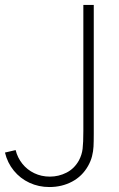

<svg xmlns="http://www.w3.org/2000/svg" viewBox="-20 -740 479 774"><path d="M0 -125 43 -135Q50.5 -104.5 70 -80Q89.5 -55.5 118.2 -41.8Q147 -28 181 -28Q216.5 -28 248 -44Q279.5 -60 298 -93Q310 -115.5 313 -140Q316 -164.5 316 -212V-720H358V-212V-200.5Q358 -168.5 357 -149.2Q356 -130 351 -110.2Q346 -90.5 335 -71Q311.5 -29.5 270.5 -7.8Q229.5 14 179 14Q136 14 98.8 -3.2Q61.5 -20.5 35.8 -52Q10 -83.5 0 -125Z"/></svg>

Font: Tap Sans
Style: Regular
Weight: 400
Designer: Tap Payments
Foundry: Tap Payments
Version: Version 1.001;Glyphs 3.1.2 (3151)